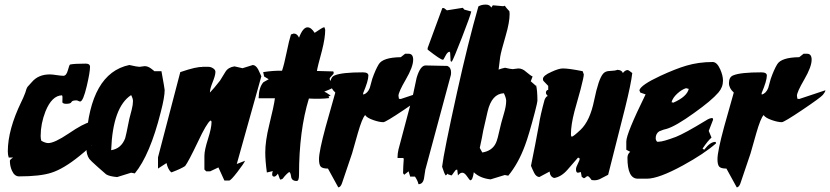

<svg xmlns="http://www.w3.org/2000/svg" viewBox="-20 -761 3614 836"><path d="M329 -319Q326 -319 321 -321.5Q316 -324 313 -324Q294 -324 291 -316.5Q288 -309 268 -309Q253 -309 251 -317Q252 -314 252 -338Q252 -343 250 -346Q206 -345 178 -276Q157 -222 157 -169Q157 -157 160 -148Q178 -138 190 -138Q217 -138 278 -179Q344 -224 374 -230Q372 -224 372 -221V-217Q377 -217 387 -217V-216V-217Q395 -213 396 -205Q387 -194 384 -184L390 -180Q398 -190 410 -190Q415 -190 418 -165Q410 -154 391 -139Q370 -121 363 -114Q354 -104 325 -81Q257 -26 204 -9Q155 7 63 7Q43 7 32 -18Q23 -38 23 -61Q23 -66 37 -75H18Q14 -87 14 -102Q14 -196 73 -318Q80 -331 90 -357Q95 -376 100 -383Q110 -394 119 -404Q147 -437 197 -437Q207 -437 226.5 -434Q246 -431 256 -431Q269 -431 275.5 -455Q282 -479 285 -480Q303 -484 353 -484Q372 -484 372 -470Q372 -447 358 -387Q342 -319 329 -319Z M697 -369Q697 -338 680 -273Q633 -86 567 -6L551 -9L490 10Q456 7 442 -2Q439 -4 405.5 -34Q372 -64 369 -69Q356 -87 356 -118Q379 -123 384 -134Q373 -150 355 -149Q372 -442 543 -478Q578 -470 587 -470Q591 -470 598.5 -471.5Q606 -473 610 -473Q624 -473 638.5 -462Q653 -451 652 -451H683Q697 -374 697 -369ZM559 -321Q559 -332 551 -347Q471 -295 464 -107Q508 -114 525 -159Q528 -167 543 -243Q548 -262 553.5 -283.5Q559 -305 559 -321Z M1011 -47 1047 -61Q1042 -49 1013.5 -12Q985 25 978 25H957L931 -32L895 -15H878L870 -23V-82Q870 -107 885.5 -155.5Q901 -204 901 -229Q901 -236 896 -236Q879 -223 842 -144Q800 -56 786 -38Q768 -26 728 -11H725Q711 -24 705 -51L668 -27Q668 -76 668 -76L765 -447Q838 -472 862 -469V-471H861L859 -470Q858 -470 888 -470Q898 -470 908 -463.5Q918 -457 918 -448Q918 -433 906 -403.5Q894 -374 894 -358Q910 -374 938 -410Q950 -430 962 -449Q974 -468 1001 -472L1036 -464L1081 -478Q1094 -477 1104 -459Q1111 -444 1118 -429Z M1208 -453Q1217 -479 1228 -533Q1239 -587 1247 -611Q1252 -613 1259 -615Q1274 -615 1282 -597Q1299 -642 1319 -642Q1335 -642 1350 -618Q1385 -642 1390 -642H1393Q1396 -633 1396 -631Q1396 -596 1382 -541Q1362 -468 1360 -452Q1409 -450 1431 -450Q1433 -447 1433 -443Q1433 -439 1424.5 -431Q1416 -423 1415 -417Q1416 -416 1434 -381Q1423 -374 1392 -362Q1400 -359 1415 -348L1420 -346L1410 -340L1414 -334Q1374 -329 1325 -332Q1282 -192 1282 0Q1282 27 1272 27Q1250 27 1247.5 8Q1245 -11 1239 -12Q1225 -2 1211 17Q1204 21 1200 21Q1199 21 1190 -5Q1181 8 1174 8Q1165 8 1165 -2Q1165 -9 1168 -16L1142 -10Q1135 -61 1135 -97Q1135 -147 1152 -216Q1173 -301 1177 -333H1106Q1107 -381 1127 -403Q1135 -407 1150 -416L1130 -428L1126 -447Q1170 -454 1208 -453Z M1839 -368Q1838 -360 1828 -348Q1818 -336 1738.5 -282.5Q1659 -229 1649 -229Q1632 -229 1606 -238Q1577 -248 1570 -260Q1557 -247 1538 -181Q1525 -137 1513 -93Q1508 -77 1469 37Q1463 54 1453 55L1408 -27Q1384 -27 1376.5 -35.5Q1369 -44 1369 -68Q1369 -102 1398 -209Q1419 -283 1440 -358Q1419 -377 1419 -399Q1419 -426 1438 -433Q1469 -446 1560 -446Q1584 -446 1584 -432Q1584 -409 1561 -355L1562 -349Q1581 -355 1590 -378Q1595 -398 1601 -418Q1615 -458 1629 -481Q1647 -511 1725 -512L1744 -527H1759Q1779 -527 1779 -501Q1779 -470 1747 -415Q1715 -360 1715 -344Q1715 -340 1717 -331L1725 -330Z M1928 -474Q1944 -467 1944 -446Q1944 -438 1943 -434L1832 -22Q1829 -3 1826 17Q1821 41 1802 41Q1800 28 1787 8H1766L1759 -15L1740 0L1735 -7Q1735 -18 1736 -38Q1738 -62 1738 -69L1736 -73H1711V-78Q1711 -92 1715 -110L1778 -347Q1786 -385 1794 -422Q1810 -476 1833 -476Q1832 -476 1928 -474ZM1842 -545V-552L1906 -726H1913L1926 -716L1995 -727L2002 -719Q2012 -717 2032 -711Q2028 -692 1991.5 -598Q1955 -504 1947 -492L1942 -495L1940 -532L1937 -536Q1929 -534 1922.5 -523Q1916 -512 1911 -502L1908 -501Q1898 -501 1842 -545Z M2314 -387V-390V-391Q2320 -368 2320 -322Q2320 -316 2309 -273Q2282 -170 2266 -128Q2237 -49 2193 4L2178 1L2116 20Q2070 15 2043 -11Q2038 24 2028 24Q2025 24 2014 7.5Q2003 -9 1993 -9Q1983 -9 1974 3L1971 -22H1967Q1964 -22 1956 -10Q1948 2 1946 3L1931 -2L1930 -5L1921 3Q1915 -3 1905 -35Q1912 -97 1970 -359Q2018 -576 2063 -733Q2076 -741 2095 -741Q2113 -741 2119 -728L2126 -738L2171 -734L2178 -736Q2183 -728 2198 -712Q2199 -705 2199 -700Q2199 -664 2182 -606Q2162 -538 2158 -514Q2156 -495 2151 -458Q2164 -463 2179 -466Q2204 -460 2213 -460Q2217 -460 2224.5 -461.5Q2232 -463 2237 -463Q2255 -463 2271 -448Q2291 -431 2299 -428L2291 -407ZM2184 -322Q2184 -334 2174 -355Q2121 -353 2103 -275L2084 -192Q2080 -167 2069 -117L2080 -97Q2123 -104 2139 -138Q2146 -151 2159 -211Q2160 -218 2174 -266Q2184 -299 2184 -322Z M2357 -357Q2357 -368 2367 -370V-387L2346 -409Q2344 -413 2344 -417Q2344 -432 2381 -448Q2413 -463 2431 -463Q2457 -463 2517 -451Q2522 -437 2522 -437Q2522 -426 2508 -372Q2494 -324 2481 -275Q2466 -217 2466 -177Q2466 -166 2470 -166Q2476 -166 2508 -196Q2549 -235 2567 -324Q2586 -417 2606 -440Q2616 -452 2636 -452Q2660 -453 2668 -457Q2688 -456 2692 -443Q2702 -456 2713 -456Q2717 -456 2733 -443Q2728 -397 2702 -292Q2677 -195 2628 0Q2623 2 2599 15Q2584 24 2568 24Q2561 24 2556 23Q2544 6 2539 6Q2535 6 2530.5 10.5Q2526 15 2522 15L2513 9L2509 -12Q2499 -9 2496 -9Q2488 -9 2488 -24Q2488 -33 2496 -48Q2504 -63 2504 -71L2497 -75Q2474 -49 2451 -22Q2424 9 2393 14Q2375 9 2373 -14L2328 10Q2314 8 2306 -8Q2298 -24 2292 -39Q2311 -132 2327 -220Q2332 -256 2351 -326Q2357 -341 2365 -343Q2357 -351 2357 -357Z M3128 -410Q3128 -381 3108 -358Q3078 -323 3002 -269Q2923 -212 2883 -200Q2871 -198 2850 -189Q2835 -179 2835 -159Q2835 -151 2841 -144H2849Q2867 -144 2923 -165Q2961 -180 3053 -236Q3071 -248 3083 -247L3085 -240L3066 -191L3078 -162Q3062 -148 3039 -114L3046 -109Q3074 -145 3096 -143L3098 -137Q3047 -92 2954 -41Q2848 17 2797 17H2757Q2712 17 2712 -74Q2712 -90 2724 -100L2707 -109V-145Q2707 -179 2791 -350L2768 -358L2764 -368Q2770 -391 2856 -431Q2921 -461 2968 -475Q3022 -491 3083 -491Q3102 -491 3116 -459Q3128 -432 3128 -410ZM2979 -374 2967 -377Q2948 -371 2928.5 -353Q2909 -335 2904 -316L2912 -314Q2971 -340 2979 -374Z M3574 -368Q3573 -360 3563 -348Q3553 -336 3473.5 -282.5Q3394 -229 3384 -229Q3367 -229 3341 -238Q3312 -248 3305 -260Q3292 -247 3273 -181Q3260 -137 3248 -93Q3243 -77 3204 37Q3198 54 3188 55L3143 -27Q3119 -27 3111.5 -35.5Q3104 -44 3104 -68Q3104 -102 3133 -209Q3154 -283 3175 -358Q3154 -377 3154 -399Q3154 -426 3173 -433Q3204 -446 3295 -446Q3319 -446 3319 -432Q3319 -409 3296 -355L3297 -349Q3316 -355 3325 -378Q3330 -398 3336 -418Q3350 -458 3364 -481Q3382 -511 3460 -512L3479 -527H3494Q3514 -527 3514 -501Q3514 -470 3482 -415Q3450 -360 3450 -344Q3450 -340 3452 -331L3460 -330Z"/></svg>

Font: Ode an Erik AH
Style: Regular
Weight: 400
Designer: Andreas Höfeld
Foundry: Fontgrube AH
Version: Version 2.00